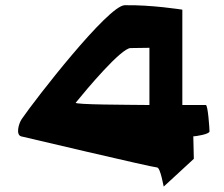

<svg xmlns="http://www.w3.org/2000/svg" viewBox="-20 -728 859 735"><path d="M61 -206C61 -206 565 -87 581 -87C595 -87 607 -6 607 -14L722 -120L720 -206C728 -206 782 -214 782 -225C782 -236 776 -326 768 -326H678V-691C678 -691 559 -710 457 -708C393 -706 115 -348 63 -272C51 -254 40 -212 61 -206ZM270 -335C313 -388 444 -544 480 -544C499 -544 552 -545 552 -545V-326C472 -327 263 -327 270 -335Z"/></svg>

Font: Ampere
Style: SCSuExt
Weight: 400
Version: Version 1